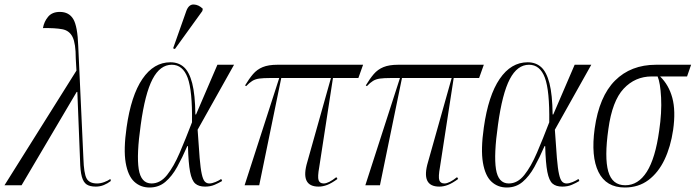

<svg xmlns="http://www.w3.org/2000/svg" viewBox="-59 -824 3094 854"><path d="M-39 0 281 -510 278 -564Q278 -630 264 -659Q250 -688 218 -694Q186 -700 132 -699Q137 -728 155 -749.5Q173 -771 207 -771Q248 -771 267 -739Q286 -707 289 -619L312 -119Q314 -53 326 -30.5Q338 -8 373 -8Q388 -8 404.5 -14Q421 -20 432 -28L434 -19Q420 -8 403 -1Q386 6 367 6Q341 6 326.5 -3.5Q312 -13 305 -38Q298 -63 297 -112L285 -415H282L37 0Z M606 10Q566 10 538 -16Q510 -42 500 -100.5Q490 -159 504 -257Q524 -399 574.5 -473Q625 -547 699 -547Q735 -547 759 -525.5Q783 -504 796 -453.5Q809 -403 810 -315H813L908 -536H982L820 -247Q825 -169 829 -121.5Q833 -74 838.5 -49.5Q844 -25 852 -16.5Q860 -8 872 -8Q884 -8 899.5 -14.5Q915 -21 925 -28L929 -19Q914 -10 895.5 -2Q877 6 853 6Q825 6 809.5 -7.5Q794 -21 786.5 -59.5Q779 -98 777 -174H774Q752 -123 729 -81.5Q706 -40 676.5 -15Q647 10 606 10ZM615 -8Q654 -8 684 -45.5Q714 -83 740.5 -145Q767 -207 795 -280Q797 -421 775.5 -478.5Q754 -536 705 -536Q653 -536 619.5 -472Q586 -408 567 -269Q548 -136 558 -72Q568 -8 615 -8ZM719 -606 711 -609 770 -776Q781 -805 803 -804Q825 -803 843 -785L841 -775Z M1029 0 1183 -477H1142Q1112 -477 1094 -474.5Q1076 -472 1063 -464Q1050 -456 1036 -441L1031 -444Q1049 -474 1066.5 -494.5Q1084 -515 1109.5 -525.5Q1135 -536 1175 -536H1556L1535 -477H1422L1361 -81Q1353 -37 1358 -22.5Q1363 -8 1381 -8Q1402 -8 1437 -36L1442 -28Q1416 -9 1396.5 -1.5Q1377 6 1358 6Q1275 6 1308 -104L1413 -477H1192L1094 0Z M1566 0 1720 -477H1679Q1649 -477 1631 -474.5Q1613 -472 1600 -464Q1587 -456 1573 -441L1568 -444Q1586 -474 1603.5 -494.5Q1621 -515 1646.5 -525.5Q1672 -536 1712 -536H2093L2072 -477H1959L1898 -81Q1890 -37 1895 -22.5Q1900 -8 1918 -8Q1939 -8 1974 -36L1979 -28Q1953 -9 1933.5 -1.5Q1914 6 1895 6Q1812 6 1845 -104L1950 -477H1729L1631 0Z M2195 10Q2155 10 2127 -16Q2099 -42 2089 -100.5Q2079 -159 2093 -257Q2113 -399 2163.5 -473Q2214 -547 2288 -547Q2324 -547 2348 -525.5Q2372 -504 2385 -453.5Q2398 -403 2399 -315H2402L2497 -536H2571L2409 -247Q2414 -169 2418 -121.5Q2422 -74 2427.5 -49.5Q2433 -25 2441 -16.5Q2449 -8 2461 -8Q2473 -8 2488.5 -14.5Q2504 -21 2514 -28L2518 -19Q2503 -10 2484.5 -2Q2466 6 2442 6Q2414 6 2398.5 -7.5Q2383 -21 2375.5 -59.5Q2368 -98 2366 -174H2363Q2341 -123 2318 -81.5Q2295 -40 2265.5 -15Q2236 10 2195 10ZM2204 -8Q2243 -8 2273 -45.5Q2303 -83 2329.5 -145Q2356 -207 2384 -280Q2386 -421 2364.5 -478.5Q2343 -536 2294 -536Q2242 -536 2208.5 -472Q2175 -408 2156 -269Q2137 -136 2147 -72Q2157 -8 2204 -8Z M2720 10Q2637 10 2603 -59Q2569 -128 2586 -252Q2606 -395 2676.5 -465.5Q2747 -536 2859 -536H3015L2997 -484H2877Q2916 -446 2931.5 -388.5Q2947 -331 2935 -246Q2924 -171 2896.5 -113.5Q2869 -56 2825 -23Q2781 10 2720 10ZM2722 0Q2780 0 2818 -60Q2856 -120 2873 -243Q2885 -324 2881.5 -390Q2878 -456 2866 -484H2840Q2766 -484 2715 -429.5Q2664 -375 2647 -250Q2629 -123 2646.5 -61.5Q2664 0 2722 0Z"/></svg>

Font: Noto Serif Display ExtraCondensed Light
Style: Italic
Weight: 300
Width: 2
Italic angle: -12°
Designer: Monotype Design Team
Foundry: Monotype Imaging Inc.
Version: Version 2.009